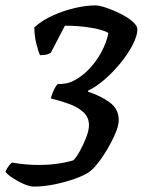

<svg xmlns="http://www.w3.org/2000/svg" viewBox="-63 -585 537 710"><path d="M62 105Q47 105 25 95.5Q3 86 -16.5 73Q-36 60 -43 50Q-37 36 -29.5 27Q-22 18 -18 16Q29 25 81 25Q149 25 208 8Q218 -1 231.5 -25Q245 -49 255.5 -76Q266 -103 266 -122Q266 -152 244.5 -171Q223 -190 190.5 -201.5Q158 -213 125 -221Q127 -231 134 -247.5Q141 -264 150 -274Q160 -274 174 -275.5Q188 -277 200 -282Q236 -298 264.5 -327.5Q293 -357 312 -392.5Q331 -428 338 -463Q321 -474 276 -482Q231 -490 177 -490L125 -390Q121 -387 111.5 -384Q102 -381 85 -381Q78 -396 71 -425Q64 -454 64 -484Q93 -510 133 -528Q173 -546 214.5 -555.5Q256 -565 290 -565Q304 -565 329.5 -556.5Q355 -548 382 -534.5Q409 -521 427 -505.5Q445 -490 445 -476Q445 -454 428.5 -421Q412 -388 384.5 -354Q357 -320 325 -292Q293 -264 263 -250L262 -246Q309 -231 342.5 -206.5Q376 -182 376 -141Q376 -121 364 -92.5Q352 -64 335 -35Q318 -6 299.5 17.5Q281 41 268 50Q250 63 215.5 75.5Q181 88 140 96.5Q99 105 62 105Z"/></svg>

Font: Texturina 72pt 72pt SemiBold
Style: Italic
Weight: 600
Italic angle: -11°
Designer: Guillermo Torres Carreño
Foundry: Omnibus-Type
Version: Version 1.002; ttfautohint (v1.8.3)